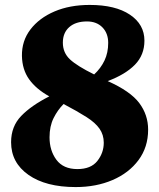

<svg xmlns="http://www.w3.org/2000/svg" viewBox="-20 -745 646 779"><path d="M25 -168Q25 -232 66 -274.5Q107 -317 180 -354Q126 -384 98 -423.5Q70 -463 69 -518Q68 -579 103.5 -625.5Q139 -672 201 -698.5Q263 -725 344 -725Q448 -725 507 -685.5Q566 -646 566 -580Q566 -522 527.5 -482.5Q489 -443 417 -416Q509 -375 545 -327Q581 -279 581 -219Q581 -148 542 -95.5Q503 -43 436.5 -14.5Q370 14 287 14Q166 14 95.5 -35.5Q25 -85 25 -168ZM235 -572Q235 -531 264 -504Q293 -477 362 -443Q389 -468 404 -499.5Q419 -531 419 -571Q419 -610 395.5 -634Q372 -658 333 -658Q287 -658 261 -635Q235 -612 235 -572ZM238 -323Q214 -299 197.5 -266Q181 -233 181 -188Q181 -134 209 -96.5Q237 -59 294 -59Q349 -59 375 -92Q401 -125 401 -166Q401 -198 384 -222.5Q367 -247 331 -270Q295 -293 238 -323Z"/></svg>

Font: Literata 36pt ExtraBold
Style: Italic
Weight: 800
Italic angle: -2°
Designer: Latin by Veronika Burian and Jose Scaglione. Greek by Irene Vlachou. Cyrillic by Vera Evstafieva
Foundry: TypeTogether
Version: Version 3.002